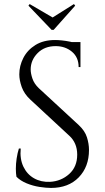

<svg xmlns="http://www.w3.org/2000/svg" viewBox="-20 -911 515 945"><path d="M251 -714Q267 -714 285.5 -712Q304 -710 321.5 -706.5Q339 -703 353.5 -699.5Q368 -696 376 -692V-581H367Q367 -629 334 -656.5Q301 -684 254 -684Q199 -684 165 -649.5Q131 -615 131 -569Q131 -550 139.5 -524.5Q148 -499 171 -477L368 -295Q398 -267 408 -235Q418 -203 418 -173Q418 -90 367.5 -38Q317 14 231 14Q207 14 174.5 9Q142 4 111.5 -8.5Q81 -21 61 -41Q58 -57 58 -81Q58 -105 62 -131.5Q66 -158 73 -180H82Q77 -129 95 -91Q113 -53 147.5 -33.5Q182 -14 226 -16Q281 -19 320.5 -54.5Q360 -90 360 -150Q360 -179 350 -202.5Q340 -226 321 -243L129 -421Q99 -449 87 -482.5Q75 -516 75 -545Q75 -587 95 -626Q115 -665 154.5 -689.5Q194 -714 251 -714ZM376 -704V-683H300V-704ZM350 -883 344 -891 239 -825 126 -891 120 -883 234 -764H244Z"/></svg>

Font: Cinzel
Style: Regular
Weight: 400
Designer: Natanael Gama
Version: Version 2.000